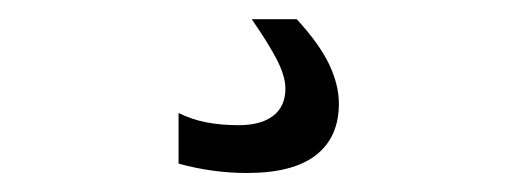

<svg xmlns="http://www.w3.org/2000/svg" viewBox="-20 -20 540 200"><path d="M289.1 0Q312.5 25.4 322.8 46.9Q333 68.4 333 87.9Q333 123 309.1 141.6Q285.2 160.2 237.3 160.2Q218.8 160.2 201.2 157.7Q183.6 155.3 166 150.4V97.7Q179.7 104.5 194.8 107.4Q210 110.4 228.5 110.4Q252 110.4 264.6 100.6Q277.3 90.8 277.3 72.3Q277.3 59.6 268.6 42.5Q259.8 25.4 242.2 0Z"/></svg>

Font: BabelStone Pseudographica
Style: Regular
Weight: 400
Designer: Andrew West
Foundry: BabelStone
Version: Version 16.0.0